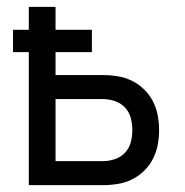

<svg xmlns="http://www.w3.org/2000/svg" viewBox="-20 -540 540 560"><path d="M64 0V-388H18V-453H64V-520H142V-453H248V-388H142V-321H280Q302 -321 323.5 -317.5Q345 -314 364.5 -304.5Q384 -295 400 -279.5Q416 -264 426 -244.5Q436 -225 440 -203.5Q444 -182 444 -161Q444 -139 440 -117.5Q436 -96 426 -76.5Q416 -57 400 -41.5Q384 -26 364.5 -16.5Q345 -7 323.5 -3.5Q302 0 280 0ZM142 -70H280Q298 -70 315.5 -76Q333 -82 345 -95Q357 -108 361.5 -125.5Q366 -143 366 -161Q366 -178 361.5 -195.5Q357 -213 345 -226Q333 -239 315.5 -245Q298 -251 280 -251H142Z"/></svg>

Font: Iosevka Algr
Style: Regular
Weight: 400
Monospace: yes
Designer: Belleve Invis
Foundry: Belleve Invis
Version: Version 26.0.2; ttfautohint (v1.8.3)